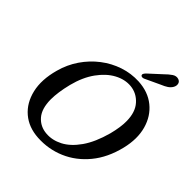

<svg xmlns="http://www.w3.org/2000/svg" viewBox="-242 -1079 1261 1261"><g transform="rotate(45 388.5 -448.5)"><path d="M519 -714Q611 -709 673.2 -658.8Q735.5 -608.5 758.8 -525Q782 -441.5 757 -338Q728 -218.5 661.5 -137.8Q595 -57 504.5 -18.2Q414 20.5 313.5 14.5Q221.5 9 160.2 -43.2Q99 -95.5 78.5 -183.5Q58 -271.5 89 -383.5Q109.5 -459 152 -521Q194.5 -583 252.5 -627.5Q310.5 -672 378.8 -694.8Q447 -717.5 519 -714ZM334 -43.5Q390.5 -39 447 -68.2Q503.5 -97.5 551 -165Q598.5 -232.5 628.5 -342Q638.5 -381 643.2 -413.8Q648 -446.5 647.5 -473.5Q647 -556.5 605.2 -603Q563.5 -649.5 503.5 -655.5Q446.5 -661 389.5 -630.5Q332.5 -600 286.5 -536.2Q240.5 -472.5 216.5 -379Q205 -332.5 199.5 -293.8Q194 -255 194 -223Q194.5 -136.5 233.5 -92.2Q272.5 -48 334 -43.5ZM600 -862Q626 -888 647.5 -902.2Q669 -916.5 691 -909.5Q709 -903.5 713 -887Q717 -870.5 707.5 -853Q697.5 -835.5 680.2 -824Q663 -812.5 636 -801.5L531 -752.5Q523 -749 515 -750Q507 -751 504 -756.5Q500.5 -763 504.8 -770.2Q509 -777.5 516 -785Z"/></g></svg>

Font: Fraunces 9pt SuperSoft
Style: Italic
Weight: 400
Italic angle: -16°
Version: Version 1.000;[b76b70a41]